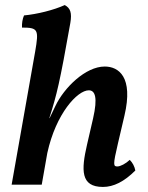

<svg xmlns="http://www.w3.org/2000/svg" viewBox="-20 -730 585 759"><path d="M493 -98C477 -83 456 -72 444 -72C428 -72 426 -77 446 -162L472 -273C508 -426 449 -467 394 -467C318 -467 233 -383 199 -311L176 -263H175C205 -358 216 -402 258 -639C265 -680 258 -698 236 -710C192 -690 127 -674 75 -669C69 -656 66 -637 67 -621C131 -621 134 -613 119 -526L26 0H145L167 -125C201 -281 286 -373 331 -373C356 -373 367 -345 348 -262L324 -158C301 -58 298 9 387 9C429 9 471 -12 515 -56C512 -72 504 -87 493 -98Z"/></svg>

Font: Vollkorn Semibold
Style: Italic
Weight: 600
Italic angle: -11°
Designer: Friedrich Althausen
Foundry: Friedrich Althausen
Version: Version 4.015;PS 004.015;hotconv 1.0.88;makeotf.lib2.5.64775